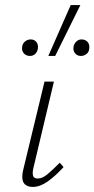

<svg xmlns="http://www.w3.org/2000/svg" viewBox="-20 -731 371 755"><path d="M109 4Q93 4 82 -3Q71 -10 68.5 -25Q66 -40 71 -62L155 -410H192L111 -69Q107 -51 110 -40Q113 -29 128 -29Q147 -29 167.5 -46.5Q188 -64 215 -91L230 -74Q197 -38 167 -17Q137 4 109 4ZM170 -511 258 -711H296L197 -511ZM98 -511Q83 -511 74 -521Q65 -531 67 -546Q68 -559 78 -567.5Q88 -576 101 -576Q115 -576 123 -566Q131 -556 129 -540Q127 -527 118.5 -519Q110 -511 98 -511ZM298 -511Q284 -511 275.5 -521Q267 -531 269 -546Q271 -559 280 -567.5Q289 -576 300 -576Q316 -576 324.5 -566Q333 -556 331 -540Q330 -527 320.5 -519Q311 -511 298 -511Z"/></svg>

Font: Ysabeau ExtraLight
Style: Italic
Weight: 250
Italic angle: -12°
Version: Version 2.000;gftools[0.9.27.dev2+g8671c4b]